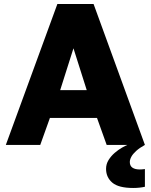

<svg xmlns="http://www.w3.org/2000/svg" viewBox="-20 -720 750 954"><path d="M9 0 265 -700H445L700 0H510L462 -134H228L180 0ZM279 -272H411L345 -480ZM642 214Q569 214 538 187.5Q507 161 507 119Q507 95 519.5 75Q532 55 550 39.5Q568 24 585.5 14Q603 4 613 0H700Q673 15 656.5 30Q640 45 632.5 59Q625 73 625 85Q625 104 638 113Q651 122 674 122Q680 122 686.5 121.5Q693 121 700 120V208Q687 211 672 212.5Q657 214 642 214Z"/></svg>

Font: Golos Text
Style: Bold
Weight: 700
Designer: A.Korolkova, Vitaly Kuzmin
Foundry: ParaType Ltd
Version: Version 2.004